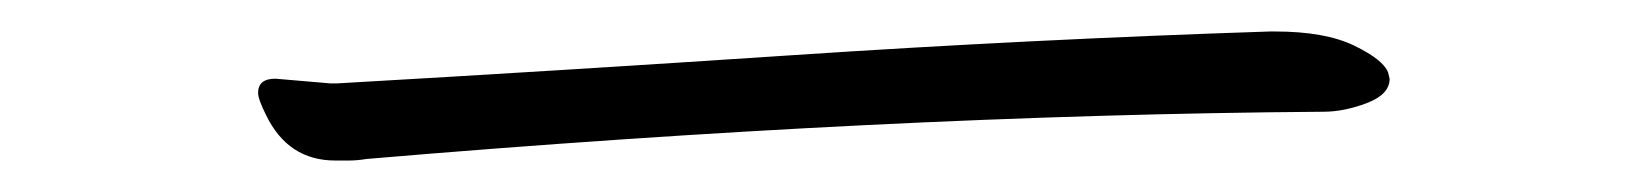

<svg xmlns="http://www.w3.org/2000/svg" viewBox="-20 -399 1040 122"><path d="M155 -349 190 -346H194Q334 -354 484.5 -364Q635 -374 787 -379H790Q822 -379 840.5 -370Q859 -361 862 -353L863 -349Q863 -339 848.5 -333.5Q834 -328 821 -328Q543 -326 213 -298Q207 -297 202 -297H193Q163 -297 149 -326Q144 -336 144 -340Q144 -349 155 -349Z"/></svg>

Font: ToneOZ-Pinyin-WenKai-Light
Style: Light
Weight: 300
Designer: Fontworks Inc.
Foundry: ToneOZ
Version: Version 0.240331